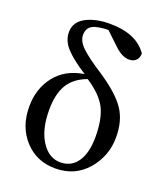

<svg xmlns="http://www.w3.org/2000/svg" viewBox="-150 -914 880 1029"><g transform="rotate(20 290.0 -399.5)"><path d="M300.8 -25.4Q363.3 -25.4 397.9 -75.7Q432.6 -126 432.6 -217.8Q432.6 -320.3 401.9 -380.4Q371.1 -440.4 287.1 -495.1Q213.9 -467.8 181.6 -413.6Q149.4 -359.4 149.4 -269.5Q149.4 -158.2 192.4 -91.8Q235.4 -25.4 300.8 -25.4ZM377 -709 301.8 -780.3Q240.2 -779.3 211.4 -763.7Q182.6 -748 182.6 -709Q182.6 -673.8 219.2 -638.7Q255.9 -603.5 343.8 -546.9Q452.1 -474.6 494.6 -411.1Q537.1 -347.7 537.1 -253.9Q537.1 -146.5 467.8 -65.9Q398.4 14.6 286.1 14.6Q179.7 14.6 111.3 -60.1Q43 -134.8 43 -250Q43 -352.5 100.1 -425.3Q157.2 -498 262.7 -514.6Q185.5 -563.5 146 -605.5Q106.4 -647.5 106.4 -697.3Q106.4 -754.9 161.1 -784.7Q215.8 -814.5 298.8 -814.5Q450.2 -814.5 512.7 -723.6Q513.7 -699.2 499 -684.1Q484.4 -668.9 459 -668.9Q419.9 -668.9 377 -709Z"/></g></svg>

Font: Bpmf Zihi Serif SemiBold
Style: SemiBold
Weight: 600
Foundry: But Ko
Version: Version 1.320